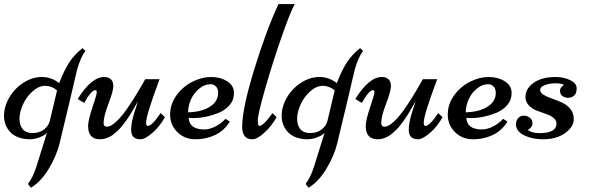

<svg xmlns="http://www.w3.org/2000/svg" viewBox="-21 -669 2862 933"><path d="M129.4 243.2 114.7 225.1Q139.6 191.4 155.3 142.3Q170.9 93.3 185.3 46.4Q199.7 -0.5 207.5 -24.9Q201.2 -15.6 184.6 -7.3Q154.3 7.8 123.5 7.8Q92.8 7.8 67.6 -2Q42.5 -11.7 27.8 -28.3Q-1.5 -60.5 -1.5 -106Q-1.5 -151.4 24.2 -195.3Q49.8 -239.3 93 -267.1Q136.2 -294.9 182.4 -294.9Q228.5 -294.9 266.6 -265.1Q290.5 -327.6 315.7 -366Q340.8 -404.3 379.9 -435.1L394 -421.4Q370.6 -390.6 354 -331.5Q349.1 -314 339.6 -271.2Q330.1 -228.5 327.6 -219.2L268.6 27.8Q253.4 88.4 216.1 150.9Q178.7 213.4 129.4 243.2ZM220.7 -80.1 256.3 -230Q229.5 -252 198.5 -252Q167.5 -252 137.5 -225.3Q107.4 -198.7 90.6 -161.1Q73.7 -123.5 73.7 -92.3Q73.7 -61 89.1 -41.7Q104.5 -22.5 136.7 -22.5Q172.4 -22.5 194.1 -40.8Q215.8 -59.1 220.7 -80.1Z M754.4 -284.2Q689 -109.9 689 -72.8Q689 -57.1 696.8 -57.1Q718.3 -57.1 759.3 -119.6L780.3 -99.6Q754.4 -53.2 719 -22.7Q683.6 7.8 661.6 7.8Q616.2 7.8 616.2 -38.1Q616.2 -73.7 632.8 -125Q649.4 -176.3 649.4 -176.8Q647 -172.4 637.7 -156.5Q628.4 -140.6 624 -132.8Q619.6 -125 609.6 -109.1Q599.6 -93.3 593 -84.2Q586.4 -75.2 575.4 -61Q564.5 -46.9 555.9 -38.6Q547.4 -30.3 535.6 -20.3Q523.9 -10.3 513.2 -4.9Q488.8 7.8 465.3 7.8Q407.2 7.8 407.2 -56.2Q407.2 -85.4 428.2 -147.2Q449.2 -209 449.2 -220Q449.2 -231 442.4 -231Q422.9 -231 388.2 -168.9L356.4 -188Q423.3 -294.9 485.4 -294.9Q505.9 -294.9 518.1 -283.4Q530.3 -272 529.5 -248.3Q528.8 -224.6 505.6 -163.8Q482.4 -103 482.4 -70.8Q482.4 -53.2 498.5 -53.2Q517.1 -53.2 542.7 -76.9Q568.4 -100.6 592.3 -134.8Q630.4 -188.5 671.4 -260.7L684.6 -284.2Z M896 -96.2Q898.9 -40 971.7 -40Q998.5 -40 1027.6 -55.4Q1056.6 -70.8 1074.7 -91.8L1095.7 -78.1Q1055.2 -10.3 966.3 4.9Q946.8 7.8 928.7 7.8Q876 7.8 840.8 -27.1Q805.7 -62 805.7 -112.3Q805.7 -162.6 836.4 -205.3Q867.2 -248 913.3 -271.5Q959.5 -294.9 1004.4 -294.9Q1049.3 -294.9 1082.3 -274.4Q1115.2 -253.9 1116 -219.2Q1116.7 -184.6 1095.7 -159.4Q1074.7 -134.3 1042.5 -121.1Q978.5 -95.2 917 -95.2ZM893.1 -123Q947.3 -125 980.2 -140.4Q1013.2 -155.8 1026.1 -175.5Q1039.1 -195.3 1039.1 -217Q1039.1 -238.8 1027.8 -249.3Q1016.6 -259.8 1003.9 -259.8Q972.7 -259.8 946.5 -238Q920.4 -216.3 906.7 -185.3Q893.1 -154.3 893.1 -123Z M1332.5 -649.4H1411.6Q1390.6 -613.3 1347.2 -489Q1303.7 -364.7 1267.8 -239Q1231.9 -113.3 1231.9 -85.2Q1231.9 -57.1 1238.8 -57.1Q1259.3 -57.1 1302.7 -119.1L1323.2 -99.6Q1301.8 -62.5 1276.9 -37.1Q1232.9 7.8 1205.6 7.8Q1155.8 7.8 1155.8 -52.2Q1155.8 -141.6 1215.1 -334Q1274.4 -526.4 1332.5 -649.4Z M1478.5 243.2 1463.9 225.1Q1488.8 191.4 1504.4 142.3Q1520 93.3 1534.4 46.4Q1548.8 -0.5 1556.6 -24.9Q1550.3 -15.6 1533.7 -7.3Q1503.4 7.8 1472.7 7.8Q1441.9 7.8 1416.7 -2Q1391.6 -11.7 1377 -28.3Q1347.7 -60.5 1347.7 -106Q1347.7 -151.4 1373.3 -195.3Q1398.9 -239.3 1442.1 -267.1Q1485.4 -294.9 1531.5 -294.9Q1577.6 -294.9 1615.7 -265.1Q1639.6 -327.6 1664.8 -366Q1689.9 -404.3 1729 -435.1L1743.2 -421.4Q1719.7 -390.6 1703.1 -331.5Q1698.2 -314 1688.7 -271.2Q1679.2 -228.5 1676.8 -219.2L1617.7 27.8Q1602.5 88.4 1565.2 150.9Q1527.8 213.4 1478.5 243.2ZM1569.8 -80.1 1605.5 -230Q1578.6 -252 1547.6 -252Q1516.6 -252 1486.6 -225.3Q1456.5 -198.7 1439.7 -161.1Q1422.9 -123.5 1422.9 -92.3Q1422.9 -61 1438.2 -41.7Q1453.6 -22.5 1485.8 -22.5Q1521.5 -22.5 1543.2 -40.8Q1564.9 -59.1 1569.8 -80.1Z M2103.5 -284.2Q2038.1 -109.9 2038.1 -72.8Q2038.1 -57.1 2045.9 -57.1Q2067.4 -57.1 2108.4 -119.6L2129.4 -99.6Q2103.5 -53.2 2068.1 -22.7Q2032.7 7.8 2010.7 7.8Q1965.3 7.8 1965.3 -38.1Q1965.3 -73.7 1981.9 -125Q1998.5 -176.3 1998.5 -176.8Q1996.1 -172.4 1986.8 -156.5Q1977.5 -140.6 1973.1 -132.8Q1968.8 -125 1958.7 -109.1Q1948.7 -93.3 1942.1 -84.2Q1935.5 -75.2 1924.6 -61Q1913.6 -46.9 1905 -38.6Q1896.5 -30.3 1884.8 -20.3Q1873 -10.3 1862.3 -4.9Q1837.9 7.8 1814.5 7.8Q1756.3 7.8 1756.3 -56.2Q1756.3 -85.4 1777.3 -147.2Q1798.3 -209 1798.3 -220Q1798.3 -231 1791.5 -231Q1772 -231 1737.3 -168.9L1705.6 -188Q1772.5 -294.9 1834.5 -294.9Q1855 -294.9 1867.2 -283.4Q1879.4 -272 1878.7 -248.3Q1877.9 -224.6 1854.7 -163.8Q1831.5 -103 1831.5 -70.8Q1831.5 -53.2 1847.7 -53.2Q1866.2 -53.2 1891.8 -76.9Q1917.5 -100.6 1941.4 -134.8Q1979.5 -188.5 2020.5 -260.7L2033.7 -284.2Z M2245.1 -96.2Q2248 -40 2320.8 -40Q2347.7 -40 2376.7 -55.4Q2405.8 -70.8 2423.8 -91.8L2444.8 -78.1Q2404.3 -10.3 2315.4 4.9Q2295.9 7.8 2277.8 7.8Q2225.1 7.8 2189.9 -27.1Q2154.8 -62 2154.8 -112.3Q2154.8 -162.6 2185.5 -205.3Q2216.3 -248 2262.5 -271.5Q2308.6 -294.9 2353.5 -294.9Q2398.4 -294.9 2431.4 -274.4Q2464.4 -253.9 2465.1 -219.2Q2465.8 -184.6 2444.8 -159.4Q2423.8 -134.3 2391.6 -121.1Q2327.6 -95.2 2266.1 -95.2ZM2242.2 -123Q2296.4 -125 2329.3 -140.4Q2362.3 -155.8 2375.2 -175.5Q2388.2 -195.3 2388.2 -217Q2388.2 -238.8 2377 -249.3Q2365.7 -259.8 2353 -259.8Q2321.8 -259.8 2295.7 -238Q2269.5 -216.3 2255.9 -185.3Q2242.2 -154.3 2242.2 -123Z M2543.9 -38.1Q2562.5 -22 2600.6 -22Q2683.1 -22 2683.1 -68.8Q2683.1 -98.1 2630.9 -115.7Q2609.4 -123 2587.6 -131.3Q2565.9 -139.6 2549.8 -155.8Q2533.7 -171.9 2532.2 -194.8Q2532.2 -228 2554.2 -251Q2595.7 -294.9 2678.2 -294.9Q2718.8 -294.9 2750 -279.5Q2781.2 -264.2 2781.2 -239.7Q2781.2 -215.3 2768.8 -204.6Q2756.3 -193.8 2739.7 -193.8Q2723.1 -193.8 2711.7 -202.9Q2700.2 -211.9 2700.2 -228Q2700.2 -244.1 2719.2 -255.9Q2707.5 -264.2 2678.7 -264.2Q2649.9 -264.2 2627 -255.6Q2604 -247.1 2604 -232.4Q2604 -217.8 2620.8 -208Q2637.7 -198.2 2661.6 -189.9Q2685.5 -181.6 2709.5 -170.9Q2733.4 -160.2 2750.2 -140.1Q2767.1 -120.1 2767.1 -90.8Q2767.1 -61.5 2743.2 -37.6Q2697.8 7.8 2619.1 7.8Q2577.6 7.8 2545.7 -3.4Q2513.7 -14.6 2500 -30Q2486.3 -45.4 2486.3 -64Q2486.3 -82.5 2496.6 -94.7Q2506.8 -106.9 2523.7 -106.9Q2540.5 -106.9 2553.5 -96.9Q2566.4 -86.9 2566.4 -68.6Q2566.4 -50.3 2543.9 -38.1Z"/></svg>

Font: Niconne
Style: Regular
Weight: 400
Designer: Vernon Adams
Foundry: Vernon Adams
Version: Version 1.002